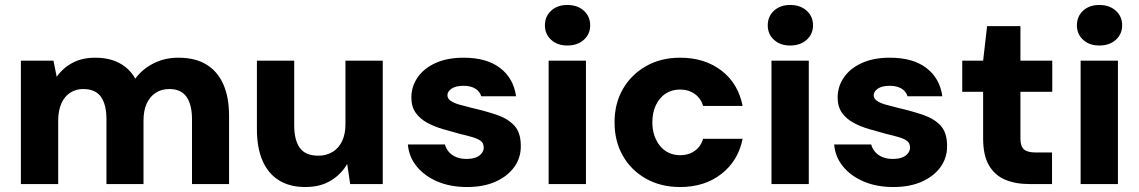

<svg xmlns="http://www.w3.org/2000/svg" viewBox="-20 -740 4580 772"><path d="M64 0V-496H195L208 -431Q232 -466 271 -487Q310 -508 363 -508Q401 -508 431 -498.5Q461 -489 484.5 -470.5Q508 -452 524 -424Q553 -463 598 -485.5Q643 -508 697 -508Q765 -508 810 -480.5Q855 -453 878 -401Q901 -349 901 -275V0H752V-261Q752 -319 730 -350.5Q708 -382 661 -382Q629 -382 605.5 -366.5Q582 -351 569.5 -323Q557 -295 557 -255V0H408V-261Q408 -319 386 -350.5Q364 -382 314 -382Q285 -382 262 -367Q239 -352 226.5 -323.5Q214 -295 214 -255V0Z M1208 12Q1145 12 1101.5 -15Q1058 -42 1035.5 -94Q1013 -146 1013 -221V-496H1163V-235Q1163 -177 1185.5 -145.5Q1208 -114 1260 -114Q1292 -114 1317 -129Q1342 -144 1355.5 -172.5Q1369 -201 1369 -240V-496H1519V0H1388L1376 -81Q1353 -40 1310.5 -14Q1268 12 1208 12Z M1858 12Q1790 12 1738 -10.5Q1686 -33 1655 -71.5Q1624 -110 1620 -159H1769Q1773 -143 1784.5 -129.5Q1796 -116 1814 -108.5Q1832 -101 1855 -101Q1880 -101 1895 -107.5Q1910 -114 1917.5 -124.5Q1925 -135 1925 -146Q1925 -164 1913.5 -173Q1902 -182 1880 -188.5Q1858 -195 1828 -202Q1795 -211 1760.5 -221Q1726 -231 1697.5 -246.5Q1669 -262 1651.5 -286.5Q1634 -311 1634 -348Q1634 -392 1659 -428.5Q1684 -465 1731 -486.5Q1778 -508 1844 -508Q1937 -508 1991 -466.5Q2045 -425 2055 -353H1915Q1909 -373 1890.5 -384Q1872 -395 1844 -395Q1812 -395 1795.5 -383.5Q1779 -372 1779 -357Q1779 -344 1791.5 -335Q1804 -326 1826.5 -319.5Q1849 -313 1878 -306Q1934 -293 1978 -278Q2022 -263 2048 -235Q2074 -207 2074 -154Q2075 -107 2048.5 -69.5Q2022 -32 1973.5 -10Q1925 12 1858 12Z M2186 0V-496H2336V0ZM2261 -557Q2221 -557 2196 -580Q2171 -603 2171 -638Q2171 -674 2196 -697Q2221 -720 2261 -720Q2302 -720 2327.5 -697Q2353 -674 2353 -638Q2353 -603 2327.5 -580Q2302 -557 2261 -557Z M2715 12Q2637 12 2577.5 -21.5Q2518 -55 2484.5 -113.5Q2451 -172 2451 -248Q2451 -324 2484.5 -382Q2518 -440 2577.5 -474Q2637 -508 2715 -508Q2813 -508 2880.5 -456.5Q2948 -405 2966 -314H2807Q2798 -345 2773 -362.5Q2748 -380 2714 -380Q2682 -380 2657 -364Q2632 -348 2617.5 -318Q2603 -288 2603 -248Q2603 -218 2611.5 -194Q2620 -170 2634.5 -152.5Q2649 -135 2669.5 -125.5Q2690 -116 2714 -116Q2737 -116 2755.5 -123.5Q2774 -131 2787.5 -146Q2801 -161 2807 -182H2966Q2948 -93 2880.5 -40.5Q2813 12 2715 12Z M3082 0V-496H3232V0ZM3157 -557Q3117 -557 3092 -580Q3067 -603 3067 -638Q3067 -674 3092 -697Q3117 -720 3157 -720Q3198 -720 3223.5 -697Q3249 -674 3249 -638Q3249 -603 3223.5 -580Q3198 -557 3157 -557Z M3572 12Q3504 12 3452 -10.5Q3400 -33 3369 -71.5Q3338 -110 3334 -159H3483Q3487 -143 3498.5 -129.5Q3510 -116 3528 -108.5Q3546 -101 3569 -101Q3594 -101 3609 -107.5Q3624 -114 3631.5 -124.5Q3639 -135 3639 -146Q3639 -164 3627.5 -173Q3616 -182 3594 -188.5Q3572 -195 3542 -202Q3509 -211 3474.5 -221Q3440 -231 3411.5 -246.5Q3383 -262 3365.5 -286.5Q3348 -311 3348 -348Q3348 -392 3373 -428.5Q3398 -465 3445 -486.5Q3492 -508 3558 -508Q3651 -508 3705 -466.5Q3759 -425 3769 -353H3629Q3623 -373 3604.5 -384Q3586 -395 3558 -395Q3526 -395 3509.5 -383.5Q3493 -372 3493 -357Q3493 -344 3505.5 -335Q3518 -326 3540.5 -319.5Q3563 -313 3592 -306Q3648 -293 3692 -278Q3736 -263 3762 -235Q3788 -207 3788 -154Q3789 -107 3762.5 -69.5Q3736 -32 3687.5 -10Q3639 12 3572 12Z M4118 0Q4063 0 4021.5 -17.5Q3980 -35 3956.5 -75Q3933 -115 3933 -184V-371H3849V-496H3933L3949 -635H4083V-496H4211V-371H4083V-182Q4083 -152 4097 -139.5Q4111 -127 4143 -127H4210V0Z M4325 0V-496H4475V0ZM4400 -557Q4360 -557 4335 -580Q4310 -603 4310 -638Q4310 -674 4335 -697Q4360 -720 4400 -720Q4441 -720 4466.5 -697Q4492 -674 4492 -638Q4492 -603 4466.5 -580Q4441 -557 4400 -557Z"/></svg>

Font: DM Sans 24pt Black
Style: Regular
Weight: 900
Designer: Colophon Foundry, Jonny Pinhorn
Foundry: Colophon Foundry
Version: Version 4.004;gftools[0.9.30]